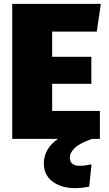

<svg xmlns="http://www.w3.org/2000/svg" viewBox="-20 -716 560 990"><path d="M249 -144H495V0H455Q391 22 365.5 47Q340 72 340 95Q340 139 391 139Q417 139 452 131L440 246Q405 254 366 254Q296 254 251 220Q206 186 206 128Q206 50 279 0H43V-696H500L479 -553H249V-423H451V-284H249Z"/></svg>

Font: Fira Sans Black
Style: Regular
Weight: 900
Designer: Carrois Corporate & Edenspiekermann AG
Foundry: Carrois Corporate GbR & Edenspiekermann AG
Version: Version 4.203